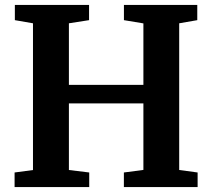

<svg xmlns="http://www.w3.org/2000/svg" viewBox="-20 -763 865 783"><path d="M114.5 -69.7V-668L40.6 -680.8V-743H343.2V-680.8L261 -668V-417H564.8V-667.6L485.4 -680.8V-743H784.5V-680.8L710.8 -668V-69.7L785.9 -59.6V0H485.2V-59.6L564.8 -70.1V-341.2H261V-69.7L343.9 -59.6V0H39.5V-59.6Z"/></svg>

Font: Merriweather 7pt Light
Style: Regular
Weight: 300
Designer: Eben Sorkin
Foundry: Eben Sorkin
Version: Version 2.200;gftools[0.9.31]